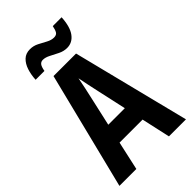

<svg xmlns="http://www.w3.org/2000/svg" viewBox="-273 -1016 1108 1108"><g transform="rotate(-45 281.5 -462.0)"><path d="M10 0 189 -717H373L553 0H414L375 -176H187L148 0ZM254 -473 214 -295H349L310 -472Q303 -504 295.5 -539Q288 -574 282 -606Q276 -574 268.5 -538.5Q261 -503 254 -473ZM101 -775Q103 -815 114 -848.5Q125 -882 146.5 -902.5Q168 -923 202 -923Q231 -923 256 -910Q281 -897 304 -884.5Q327 -872 349 -872Q369 -872 377 -885Q385 -898 390 -924H462Q458 -850 430.5 -813Q403 -776 360 -776Q332 -776 306 -789Q280 -802 256 -814.5Q232 -827 212 -827Q196 -827 187 -815.5Q178 -804 173 -775Z"/></g></svg>

Font: Noto Sans Mono SemiCondensed
Style: Bold
Weight: 700
Width: 4
Designer: Monotype Design Team
Foundry: Monotype Imaging Inc.
Version: Version 2.014